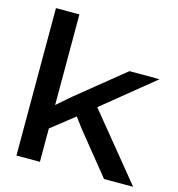

<svg xmlns="http://www.w3.org/2000/svg" viewBox="-108 -823 851 917"><g transform="rotate(15 317.5 -364.5)"><path d="M56 0V-729H172V-281L240 -340L473 -529H622L369 -323L633 0H489L324 -204L286 -255L172 -165V0Z"/></g></svg>

Font: Mona Sans Expanded Medium
Style: Regular
Weight: 500
Width: 7
Designer: Deni Anggara
Foundry: GitHub
Version: Version 2.000